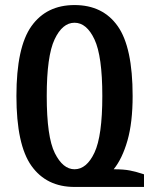

<svg xmlns="http://www.w3.org/2000/svg" viewBox="-20 -730 595 760"><path d="M45 -350Q45 -543 104.5 -626.5Q164 -710 275 -710Q387 -710 446 -626.5Q505 -543 505 -350Q505 -245 484.5 -173.5Q464 -102 430 -60Q470 -60 495 -55Q520 -50 550 -40V10H275Q164 10 104.5 -73.5Q45 -157 45 -350ZM385 -350Q385 -508 354 -574Q323 -640 275 -640Q227 -640 196 -574Q165 -508 165 -350Q165 -188 197 -124Q229 -60 275 -60Q323 -60 354 -126Q385 -192 385 -350Z"/></svg>

Font: Cuprum
Style: Bold
Weight: 700
Designer: Jovanny Lemonad
Foundry: Jovanny Lemonad
Version: Version 2.000